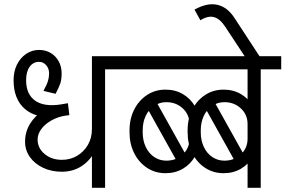

<svg xmlns="http://www.w3.org/2000/svg" viewBox="-20 -899 1366 919"><path d="M420 0V-630H483V0ZM442 -567V-630H581V-567ZM248 -338Q200 -335 162.5 -345Q125 -355 98.5 -378Q72 -401 58.5 -435.5Q45 -470 45 -515H105Q105 -481 116 -456.5Q127 -432 148.5 -417Q170 -402 200.5 -397.5Q231 -393 270 -399V-342ZM276 -77Q226 -77 186 -96Q146 -115 123 -147.5Q100 -180 100 -221L160 -231Q160 -190 193.5 -162Q227 -134 276 -134ZM100 -221Q100 -268 124 -307Q148 -346 189.5 -371Q231 -396 283 -400L295 -346Q257 -340 226 -322.5Q195 -305 177.5 -281Q160 -257 160 -231ZM276 -77V-134Q317 -134 349.5 -153.5Q382 -173 401 -206Q420 -239 420 -281H459Q459 -223 435 -176.5Q411 -130 370 -103.5Q329 -77 276 -77ZM270 -342V-399L305 -405L312 -348ZM105 -515H45Q45 -557 61 -589.5Q77 -622 105 -641Q133 -660 167 -660V-603Q139 -603 122 -579.5Q105 -556 105 -515ZM246 -450 188 -464Q204 -493 209.5 -511Q215 -529 215 -548H275Q275 -520 269 -501Q263 -482 246 -450ZM275 -548H215Q215 -571 201 -587Q187 -603 167 -603V-660Q198 -660 222.5 -645.5Q247 -631 261 -605.5Q275 -580 275 -548Z M887 -234V-306H935V-234ZM845 -94 667 -413 709 -446 887 -127ZM531 -567V-630H877V-567ZM600 -264V-276H663V-264ZM663 -275H600Q600 -331 622.5 -375Q645 -419 684 -444.5Q723 -470 772 -470L776 -410Q744 -410 718 -392.5Q692 -375 677.5 -344.5Q663 -314 663 -275ZM935 -305H887Q887 -350 855 -380Q823 -410 776 -410L772 -470Q819 -470 855.5 -448.5Q892 -427 913.5 -389.5Q935 -352 935 -305ZM663 -265Q663 -227 677.5 -196Q692 -165 718 -147.5Q744 -130 776 -130L772 -70Q723 -70 684 -95.5Q645 -121 622.5 -165.5Q600 -210 600 -265ZM935 -235Q935 -188 913.5 -150.5Q892 -113 855.5 -91.5Q819 -70 772 -70L776 -130Q823 -130 855 -160Q887 -190 887 -235ZM1165 -234V-306H1213V-234ZM1123 -94 945 -413 987 -446 1165 -127ZM809 -567V-630H1155V-567ZM878 -264V-276H941V-264ZM941 -275H878Q878 -331 900.5 -375Q923 -419 962 -444.5Q1001 -470 1050 -470L1054 -410Q1022 -410 996 -392.5Q970 -375 955.5 -344.5Q941 -314 941 -275ZM1213 -305H1165Q1165 -350 1133 -380Q1101 -410 1054 -410L1050 -470Q1097 -470 1133.5 -448.5Q1170 -427 1191.5 -389.5Q1213 -352 1213 -305ZM941 -265Q941 -227 955.5 -196Q970 -165 996 -147.5Q1022 -130 1054 -130L1050 -70Q1001 -70 962 -95.5Q923 -121 900.5 -165.5Q878 -210 878 -265ZM1213 -235Q1213 -188 1191.5 -150.5Q1170 -113 1133.5 -91.5Q1097 -70 1050 -70L1054 -130Q1101 -130 1133 -160Q1165 -190 1165 -235ZM1165 0V-620H1228V0ZM1067 -567V-630H1326V-567Z M1151 -630 1058 -771 1103 -812 1222 -630ZM1058 -771Q1033 -809 1004.5 -817Q976 -825 939 -802L911 -853Q972 -887 1020.5 -876Q1069 -865 1103 -812Z"/></svg>

Font: Akshar Light
Style: Regular
Weight: 300
Designer: Tall Chai
Foundry: Tall Chai
Version: Version 1.100